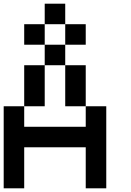

<svg xmlns="http://www.w3.org/2000/svg" viewBox="-20 -1020 707 1040"><path d="M333.3 -666.7H222.2V-777.8H333.3ZM333.3 -888.9H222.2V-1000H333.3ZM444.4 -777.8H333.3V-888.9H444.4ZM222.2 -777.8H111.1V-888.9H222.2ZM222.2 -444.4H111.1V-666.7H222.2ZM444.4 -444.4H333.3V-666.7H444.4ZM111.1 -222.2V0H0V-444.4H111.1V-333.3H444.4V-444.4H555.6V0H444.4V-222.2Z"/></svg>

Font: Pixeloid Sans
Style: Regular
Weight: 400
Designer: GGBotNet
Foundry: GGBotNet
Version: 0.5